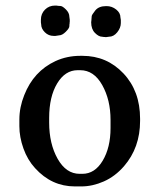

<svg xmlns="http://www.w3.org/2000/svg" viewBox="-20 -669 568 692"><path d="M269 -416H259.8Q214.8 -416 186 -368.2Q157.2 -320.3 157.2 -244.1V-227.1Q157.2 -150.9 187.7 -96.7Q218.3 -42.5 267.1 -42.5H276.9Q321.8 -42.5 350.1 -89.8Q378.4 -137.2 378.4 -207.5V-236.8Q378.4 -309.1 348.4 -362.5Q318.4 -416 269 -416ZM49.8 -214.4V-238.3Q49.8 -282.2 67.4 -326.2Q101.1 -412.1 179.7 -448.7Q221.2 -467.8 269.5 -467.8H276.9Q365.2 -467.8 425 -404.3Q484.9 -340.8 484.9 -241.2V-233.4Q484.9 -136.7 426.8 -69.8Q395 -33.2 354.2 -15.1Q313.5 2.9 272.9 2.9H250Q166 2.9 106.4 -63Q79.1 -92.8 64.5 -133.8Q49.8 -174.8 49.8 -214.4ZM178.2 -648.9H183.6Q189.5 -647.5 197.3 -647.5Q205.1 -647.5 217.5 -635Q230 -622.6 230 -608.4L231.4 -598.1V-590.8L231 -588.9V-585.4Q230 -581.5 230 -574.5Q230 -567.4 217 -554.4Q204.1 -541.5 192.4 -541.5L180.2 -539.6H173.3Q154.8 -539.6 141.6 -552.7Q128.4 -565.9 128.4 -581.1Q127.4 -585 127.4 -588.4V-597.7Q127.4 -619.6 142.1 -634.3Q156.7 -648.9 178.2 -648.9ZM309.1 -592.3 310.5 -610.4Q310.5 -615.2 323.2 -631.1Q335.9 -647 362.3 -647H364.3Q383.3 -647 398.7 -634.8Q414.1 -622.6 414.1 -606L415.5 -597.2V-585.9Q415.5 -568.8 402.6 -552.7Q389.6 -536.6 372.6 -536.6L362.3 -535.2H360.4L358.4 -535.6H355L348.1 -536.6Q335.9 -536.6 322.3 -550.3Q308.6 -564 308.6 -588.9V-590.3Z"/></svg>

Font: Averia Serif
Style: Regular
Weight: 500
Version: Version 1.0